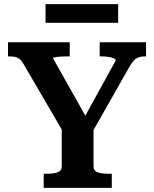

<svg xmlns="http://www.w3.org/2000/svg" viewBox="-20 -916 751 936"><path d="M281 -309 293 -264 94 -605Q85 -621 75.5 -628.5Q66 -636 54 -638.5Q42 -641 26 -641H19V-710H320V-641H304Q288 -641 273 -640Q258 -639 248.5 -637Q239 -635 239 -631L414 -320L375 -314L544 -621Q544 -628 534.5 -632Q525 -636 509.5 -638.5Q494 -641 477 -641H466V-710H692V-641H685Q670 -641 657.5 -637Q645 -633 634.5 -623Q624 -613 613 -594L424 -261L436 -309V-105Q436 -83 456 -76Q476 -69 507 -69H525V0H193V-69H210Q241 -69 261 -76Q281 -83 281 -105ZM202 -896H556V-805H202Z"/></svg>

Font: Roboto Serif SemiBold
Style: Regular
Weight: 600
Designer: Greg Gazdowicz
Foundry: Commercial Type
Version: Version 1.008